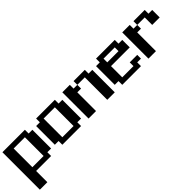

<svg xmlns="http://www.w3.org/2000/svg" viewBox="117 -1259 2266 2266"><g transform="rotate(-45 1250.0 -125.5)"><path d="M0 -437.5H375V-375H437.5V-62.5H375V0H125V187.5H0ZM125 -375V-62.5H312.5V-375Z M500 -375H562.5V-437.5H875V-375H937.5V-62.5H875V0H562.5V-62.5H500ZM625 -375V-62.5H812.5V-375Z M1000 -437.5H1125V-375H1187.5V-437.5H1375V-375H1437.5V0H1312.5V-375H1187.5V-312.5H1125V0H1000Z M1500 -375H1562.5V-437.5H1875V-375H1937.5V-250H1625V-62.5H1812.5V-125H1937.5V-62.5H1875V0H1562.5V-62.5H1500ZM1625 -375V-312.5H1812.5V-375Z M2000 -437.5H2125V-375H2187.5V-437.5H2375V-375H2437.5V-250H2312.5V-375H2187.5V-312.5H2125V0H2000Z"/></g></svg>

Font: NeoDunggeunmo Pro
Style: Regular
Weight: 400
Version: Version 1.020